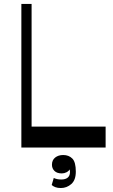

<svg xmlns="http://www.w3.org/2000/svg" viewBox="-20 -750 574 976"><path d="M88.6 0V-730H140.6V0ZM118.7 0V-106.5H516.9V0ZM289.4 205.8Q272.8 205.8 261.3 201.4Q249.8 197 242.8 190.4L253.3 154.6Q269 162.5 291.7 162.5Q312.7 162.5 324.2 152.9Q335.8 143.4 335.8 123.9Q335.8 117.8 334.6 111.9Q333.4 106 331.7 102L337.1 107.2Q329.8 119.7 318.3 125.6Q306.9 131.5 294.2 131.5Q269.6 131.5 256.8 118.8Q244.1 106.2 244.1 87.4Q244.1 63.9 260.4 50.9Q276.7 38 301.2 38Q329.9 38 347.7 56Q365.4 73.9 365.4 122.4Q365.4 165.6 342.3 185.7Q319.2 205.8 289.4 205.8Z"/></svg>

Font: Savate ExtraLight
Style: Regular
Weight: 200
Designer: Max Esnée
Foundry: Plomb Type
Version: Version 2.000